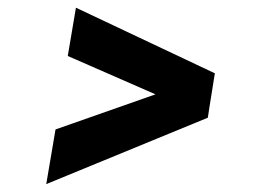

<svg xmlns="http://www.w3.org/2000/svg" viewBox="-20 -542 674 489"><path d="M121.4 -212.3 526.5 -354.6 509.3 -242.2 97.8 -73.1ZM152.6 -399.4 173.4 -522.4 527.2 -355.3 509.3 -243.4Z"/></svg>

Font: Oak Sans Light Italic
Style: Regular
Weight: 400
Italic angle: -9.5°
Foundry: Erik Kennedy, Walven
Version: Version 1.000;Glyphs 3.1.2 (3151)